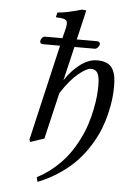

<svg xmlns="http://www.w3.org/2000/svg" viewBox="-60 -741 650 1000"><g transform="rotate(5 264.5 -241.0)"><path d="M137.2 -501Q125 -503.9 125 -514.2Q125 -522 131.1 -530.8Q137.2 -539.6 146 -541H238.8L248 -578.1Q259.8 -618.2 252.2 -632.1Q244.6 -646 200.2 -646Q195.8 -646 195.8 -648.9L201.2 -671.9Q245.6 -674.3 328.1 -698.2L350.1 -695.8L314 -541H422.9Q428.7 -540.5 432.4 -536.4Q436 -532.2 436 -527.8Q436 -520.5 429 -511.5Q421.9 -502.4 413.1 -501H305.2L263.2 -323.2Q297.4 -376 341.6 -408.9Q385.7 -441.9 430.2 -441.9Q460.9 -441.9 481.4 -432.1Q502 -422.4 512 -403.3Q522 -384.3 525.4 -363.5Q528.8 -342.8 528.8 -314Q528.8 -282.2 524.9 -247.8Q521 -213.4 510.5 -170.2Q500 -127 483.4 -85.4Q466.8 -43.9 439 0.5Q411.1 44.9 375.5 83Q339.8 121.1 288.1 156.2Q236.3 191.4 174.8 215.8L168.9 191.9Q218.3 166 259.5 130.1Q300.8 94.2 328.6 56.4Q356.4 18.6 378.4 -24.9Q400.4 -68.4 412.8 -107.4Q425.3 -146.5 433.3 -186.5Q441.4 -226.6 444.1 -256.1Q446.8 -285.6 446.8 -312Q446.8 -357.9 436 -376.5Q425.3 -395 400.9 -395Q378.4 -395 336.4 -360.6Q294.4 -326.2 248 -254.9L190.9 -12.2L118.2 12.2L113.8 0L230 -501Z"/></g></svg>

Font: Common Serif
Style: Italic
Weight: 400
Italic angle: -12°
Designer: Philipp H. Poll, Khaled Hosny
Foundry: Stefan Peev, Context Ltd.
Version: Version 1.026